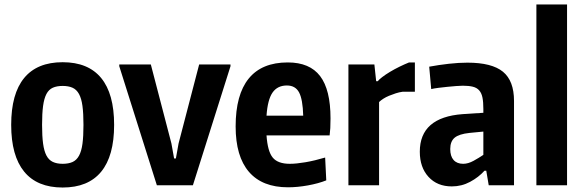

<svg xmlns="http://www.w3.org/2000/svg" viewBox="-20 -828 2606 858"><path d="M260 10Q146 10 88 -61Q30 -132 30 -270Q30 -409 88 -479.5Q146 -550 260 -550Q374 -550 432 -479.5Q490 -409 490 -270Q490 -131 432 -60.5Q374 10 260 10ZM260 -96Q286 -96 304 -104Q322 -112 333 -132Q344 -152 348.5 -185.5Q353 -219 353 -270Q353 -321 348.5 -354.5Q344 -388 333 -408Q322 -428 304 -436Q286 -444 260 -444Q234 -444 216 -436Q198 -428 187.5 -408Q177 -388 172.5 -354.5Q168 -321 168 -270Q168 -220 172.5 -186.5Q177 -153 187.5 -133Q198 -113 216 -104.5Q234 -96 260 -96Z M513 -532V-540H654L746 -187L758 -120H766L778 -187L870 -540H1010V-532L842 0H681Z M1267 9Q1152 9 1092.5 -60Q1033 -129 1033 -263Q1033 -405 1091.5 -477Q1150 -549 1266 -549Q1364 -549 1410.5 -488Q1457 -427 1457 -299Q1457 -271 1456 -255.5Q1455 -240 1453 -223H1171Q1176 -151 1199 -123.5Q1222 -96 1275 -96Q1304 -96 1345 -103Q1386 -110 1433 -124L1438 -22Q1403 -8 1356 0.5Q1309 9 1267 9ZM1262 -446Q1220 -446 1198 -414.5Q1176 -383 1171 -311H1335Q1333 -384 1316.5 -415Q1300 -446 1262 -446Z M1537 -540H1653L1661 -465H1668Q1673 -472 1688 -483.5Q1703 -495 1723 -507Q1743 -519 1765.5 -530Q1788 -541 1808 -549H1834V-418H1779Q1764 -416 1748.5 -411Q1733 -406 1718.5 -400Q1704 -394 1692.5 -386.5Q1681 -379 1674 -372V0H1537Z M1999 5Q1934 5 1895 -37.5Q1856 -80 1856 -150Q1856 -304 2048 -318L2140 -324V-341Q2140 -372 2136 -392Q2132 -412 2121.5 -424Q2111 -436 2093 -440.5Q2075 -445 2048 -445Q2037 -445 2018.5 -443.5Q2000 -442 1979.5 -440Q1959 -438 1939.5 -435.5Q1920 -433 1907 -430L1898 -530Q1941 -538 1985.5 -543Q2030 -548 2069 -548Q2178 -548 2227.5 -507.5Q2277 -467 2277 -377V0H2164L2153 -65H2145Q2119 -36 2081 -15.5Q2043 5 1999 5ZM2050 -96Q2072 -96 2096.5 -109.5Q2121 -123 2140 -136V-240L2078 -234Q2031 -229 2011.5 -212.5Q1992 -196 1992 -162Q1992 -130 2007 -113Q2022 -96 2050 -96Z M2377 -808H2514V0H2377Z"/></svg>

Font: Encode Sans Compressed
Style: Bold
Weight: 700
Designer: Pablo Impallari, Andres Torresi
Foundry: Pablo Impallari, Andres Torresi
Version: Version 1.000; ttfautohint (v1.00) -l 8 -r 50 -G 200 -x 14 -